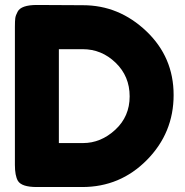

<svg xmlns="http://www.w3.org/2000/svg" viewBox="-20 -754 744 773"><path d="M129 -734 314 -733Q459 -733 569 -628.5Q679 -524 679 -371.5Q679 -219 571.5 -110Q464 -1 311 -1H128Q67 -1 52 -26Q40 -47 40 -90V-646Q40 -670 41.5 -681Q43 -692 51 -707Q65 -734 129 -734ZM313 -556H217V-178H314Q386 -178 444 -231.5Q502 -285 502 -366Q502 -447 445.5 -501.5Q389 -556 313 -556Z"/></svg>

Font: Fredoka One
Style: Regular
Weight: 400
Version: Version 1.001;April 7, 2020;FontCreator 12.0.0.2522 64-bit